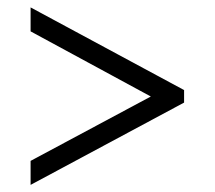

<svg xmlns="http://www.w3.org/2000/svg" viewBox="-20 -612 586 524"><path d="M63.5 -107.4V-172.9L391.6 -348.6L63.5 -526.4V-591.8L482.4 -366.2V-332Z"/></svg>

Font: Noto Serif Todhri
Style: Regular
Weight: 400
Designer: Mikhail Merkuryev
Version: Version 1.000; ttfautohint (v1.8.4.7-5d5b)